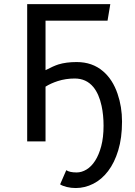

<svg xmlns="http://www.w3.org/2000/svg" viewBox="-20 -696 663 945"><path d="M204.1 -269.5V0H113.8V-675.8H522.9L509.3 -594.2H204.1V-350.6Q243.2 -371.1 267.6 -378.9Q305.7 -390.6 357.4 -390.6Q434.6 -390.6 487.3 -345.2Q534.7 -304.7 558.6 -234.4Q580.6 -170.4 580.6 -97.7Q580.6 -17.1 562 43.9Q543.5 105 512 146.2Q480.5 187.5 439 208.5Q397.5 229.5 352.5 229.5Q330.1 229.5 308.8 224.4Q287.6 219.2 275.9 211.4L306.2 141.6Q322.3 152.8 357.4 152.8Q381.8 152.8 405.8 138.4Q429.7 124 448.2 95.2Q466.8 66.4 478.3 23.2Q489.7 -20 489.7 -77.1Q489.7 -129.9 480 -174.8Q467.3 -233.9 439 -268.1Q404.3 -309.6 347.7 -309.6Q303.7 -309.6 264.2 -296.9Q229.5 -285.6 204.1 -269.5Z"/></svg>

Font: Cadman
Style: Regular
Weight: 400
Designer: Paul James MIller
Foundry: High-Logic / Made with FontCreator
Version: Version 2.114;March 28, 2021;FontCreator 13.0.0.2683 64-bit